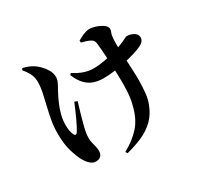

<svg xmlns="http://www.w3.org/2000/svg" viewBox="-174 -998 1348 1294"><g transform="rotate(-30 500.0 -351.0)"><path d="M132 -764.2 141.4 -775.8Q166.6 -770 184.8 -762.4Q202.9 -754.8 220.6 -743.4Q236.2 -733.5 256.7 -713Q277.2 -692.5 292.3 -666.1Q307.5 -639.8 307.5 -611.8Q307.5 -590.9 297.8 -570.7Q288.2 -550.4 272.6 -523.3Q254.1 -489.4 237.6 -451.8Q221.1 -414.3 211 -375.2Q200.9 -336.1 200.9 -296.2Q200.9 -273.2 204.7 -252.1Q208.6 -230.9 215.4 -217.8Q220.6 -207.2 227.6 -206.9Q234.6 -206.5 241.3 -216.3Q250.7 -230.7 262.3 -252.8Q273.9 -274.9 285.9 -301.5Q297.9 -328.2 309.6 -354.7Q321.3 -381.3 330.8 -404.7L352.4 -395.8Q344.6 -371.8 337.1 -346Q329.6 -320.2 322.1 -294.7Q314.6 -269.1 309 -246.8Q303.5 -224.5 299.5 -207.7Q295.9 -191.4 293.8 -176.3Q291.6 -161.2 291.6 -139.9Q291.6 -122.3 296.2 -104.8Q300.8 -87.3 305 -69.9Q309.2 -52.5 309.2 -33.6Q309.2 -9.3 295.6 4.4Q281.9 18 255.9 18Q234.9 18 216.2 2.2Q197.5 -13.6 181 -41.1Q161.4 -75.3 143.7 -133Q126 -190.8 126 -274.3Q126 -326.9 135 -376.6Q144.1 -426.2 155.4 -472.7Q166.7 -519.1 175.7 -562.4Q184.8 -605.6 184.8 -645.6Q184.8 -680.8 168.5 -711.1Q152.3 -741.4 132 -764.2ZM396.8 -572.8 406.7 -583.3Q448.5 -557.5 484.3 -545.3Q520.2 -533.1 558.8 -533.1Q596.1 -533.1 643 -541.6Q690 -550 734.8 -563.1Q779.6 -576.1 808.3 -589.1Q833.4 -600.3 843.1 -605.4Q852.8 -610.5 857.6 -610.5Q885.8 -610.5 910.3 -596Q934.8 -581.5 934.8 -557.4Q934.8 -542.3 926 -529.7Q917.2 -517.1 892.8 -505.6Q872.3 -495.6 836.6 -484.6Q801 -473.6 757.2 -463.9Q713.4 -454.3 667.7 -448.2Q621.9 -442 579.9 -442Q548.7 -442 515.3 -450.9Q481.9 -459.8 451 -488.1Q420.2 -516.4 396.8 -572.8ZM568.7 -727 566.7 -742.2Q589.5 -756.9 615.4 -767.6Q641.4 -778.2 661.2 -778.2Q685.5 -778.2 714.5 -768.3Q743.5 -758.4 764.5 -742.8Q785.5 -727.2 785.5 -708.9Q785.5 -696.4 778.9 -681.9Q772.4 -667.4 770.9 -641.1Q769.5 -622.7 769.6 -596.6Q769.7 -570.6 770.9 -544.4Q772 -518.2 773 -497Q775 -456.1 777.5 -407.5Q780 -359 780 -309.5Q779.9 -260 774.8 -214.9Q769.8 -169.8 756.3 -135.4Q733.3 -73.2 691.7 -32.4Q650.1 8.3 593.3 33.5Q536.5 58.7 467.6 76.2L459.7 60.5Q537.3 18.5 587.1 -37.3Q636.9 -93.2 659.1 -186.1Q668.1 -217.4 671.6 -253.1Q675.1 -288.7 675.8 -326.7Q676.6 -364.6 675.3 -403Q674.1 -441.4 672.8 -477.7Q671.8 -508.9 669.8 -543.4Q667.8 -577.8 665.4 -609.8Q663.1 -641.8 660.3 -663.3Q658.6 -680.1 653.5 -688.5Q648.3 -696.9 639.3 -701.8Q624.6 -711.1 607.1 -716.5Q589.5 -721.9 568.7 -727Z"/></g></svg>

Font: Noto Serif TC
Style: Regular
Weight: 200
Designer: Ryoko NISHIZUKA 西塚涼子 (kana & ideographs); Frank Grießhammer (Latin, Greek & Cyrillic); Wenlong ZHANG 张文龙 (bopomofo); San
Foundry: Adobe
Version: Version 2.001;hotconv 1.1.0;makeotfexe 2.6.0